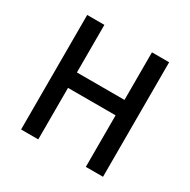

<svg xmlns="http://www.w3.org/2000/svg" viewBox="-124 -637 748 755"><g transform="rotate(30 250.0 -260.0)"><path d="M64 0V-520H142V-304H358V-520H436V0H358V-234H142V0Z"/></g></svg>

Font: Iosevka MaddieWtf
Style: Regular
Weight: 400
Monospace: yes
Designer: Belleve Invis
Foundry: Belleve Invis
Version: Version 31.3.0; ttfautohint (v1.8.3)